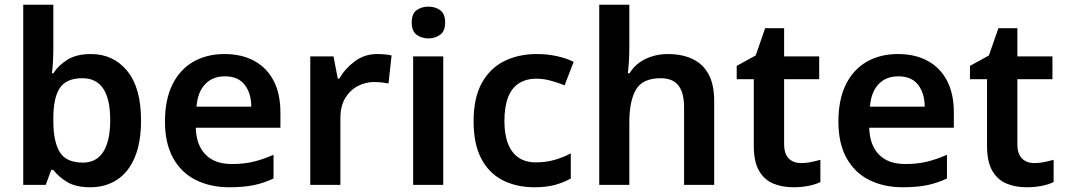

<svg xmlns="http://www.w3.org/2000/svg" viewBox="-20 -780 4491 810"><path d="M361 10Q300 10 263.5 -12Q227 -34 205 -63H196L173 0H78V-760H205V-580Q205 -548 203.5 -519.5Q202 -491 199 -471H205Q227 -505 265 -528.5Q303 -552 364 -552Q458 -552 516.5 -481Q575 -410 575 -272Q575 -179 548.5 -116Q522 -53 473.5 -21.5Q425 10 361 10ZM330 -94Q387 -94 416 -140Q445 -186 445 -273Q445 -450 328 -450Q260 -450 232.5 -409Q205 -368 205 -281V-269Q205 -183 232 -138.5Q259 -94 330 -94Z M947 10Q868 10 806.5 -20.5Q745 -51 710.5 -113Q676 -175 676 -267Q676 -360 707.5 -423.5Q739 -487 795.5 -519.5Q852 -552 927 -552Q1000 -552 1053 -523Q1106 -494 1134.5 -439Q1163 -384 1163 -306V-241H806Q808 -168 847 -128Q886 -88 958 -88Q1009 -88 1050 -98Q1091 -108 1134 -127V-27Q1094 -8 1051 1Q1008 10 947 10ZM809 -330H1040Q1040 -386 1012.5 -422Q985 -458 929 -458Q877 -458 845.5 -425Q814 -392 809 -330Z M1289 0V-542H1387L1405 -448H1411Q1436 -491 1477 -521.5Q1518 -552 1571 -552Q1586 -552 1603.5 -550.5Q1621 -549 1632 -546L1619 -428Q1607 -430 1591.5 -432Q1576 -434 1558 -434Q1523 -434 1490.5 -417.5Q1458 -401 1437 -367Q1416 -333 1416 -281V0Z M1723 0V-542H1850V0ZM1788 -618Q1758 -618 1737.5 -633.5Q1717 -649 1717 -685Q1717 -722 1737.5 -737Q1758 -752 1788 -752Q1816 -752 1837 -737Q1858 -722 1858 -685Q1858 -649 1837 -633.5Q1816 -618 1788 -618Z M2235 10Q2159 10 2101 -19.5Q2043 -49 2010.5 -110.5Q1978 -172 1978 -268Q1978 -368 2013 -430.5Q2048 -493 2108 -522.5Q2168 -552 2244 -552Q2289 -552 2330 -543Q2371 -534 2400 -519L2362 -420Q2335 -431 2304 -439.5Q2273 -448 2243 -448Q2199 -448 2168.5 -428Q2138 -408 2123 -368.5Q2108 -329 2108 -269Q2108 -212 2123.5 -173Q2139 -134 2168.5 -114.5Q2198 -95 2240 -95Q2283 -95 2319.5 -105.5Q2356 -116 2388 -133V-27Q2358 -10 2321.5 0Q2285 10 2235 10Z M2508 0V-760H2635V-581Q2635 -546 2633 -517.5Q2631 -489 2629 -471H2636Q2653 -499 2678 -516.5Q2703 -534 2733.5 -543Q2764 -552 2797 -552Q2858 -552 2902 -531Q2946 -510 2969.5 -466.5Q2993 -423 2993 -353V0H2866V-327Q2866 -389 2842 -419.5Q2818 -450 2767 -450Q2691 -450 2663 -402Q2635 -354 2635 -264V0Z M3327 10Q3280 10 3242.5 -5.5Q3205 -21 3182.5 -59Q3160 -97 3160 -166V-446H3088V-502L3168 -546L3208 -661H3288V-542H3436V-446H3288V-172Q3288 -131 3307.5 -111.5Q3327 -92 3360 -92Q3382 -92 3403 -96.5Q3424 -101 3441 -106V-12Q3421 -2 3391.5 4Q3362 10 3327 10Z M3788 10Q3709 10 3647.5 -20.5Q3586 -51 3551.5 -113Q3517 -175 3517 -267Q3517 -360 3548.5 -423.5Q3580 -487 3636.5 -519.5Q3693 -552 3768 -552Q3841 -552 3894 -523Q3947 -494 3975.5 -439Q4004 -384 4004 -306V-241H3647Q3649 -168 3688 -128Q3727 -88 3799 -88Q3850 -88 3891 -98Q3932 -108 3975 -127V-27Q3935 -8 3892 1Q3849 10 3788 10ZM3650 -330H3881Q3881 -386 3853.5 -422Q3826 -458 3770 -458Q3718 -458 3686.5 -425Q3655 -392 3650 -330Z M4311 10Q4264 10 4226.5 -5.5Q4189 -21 4166.5 -59Q4144 -97 4144 -166V-446H4072V-502L4152 -546L4192 -661H4272V-542H4420V-446H4272V-172Q4272 -131 4291.5 -111.5Q4311 -92 4344 -92Q4366 -92 4387 -96.5Q4408 -101 4425 -106V-12Q4405 -2 4375.5 4Q4346 10 4311 10Z"/></svg>

Font: Noto Sans Symbols SemiBold
Style: Regular
Weight: 600
Version: Version 2.002